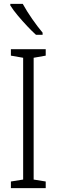

<svg xmlns="http://www.w3.org/2000/svg" viewBox="-20 -967 291 987"><path d="M215 0H36V-34L99 -44V-670L36 -681V-714H215V-681L153 -670V-44L215 -34ZM97 -947Q118 -909 145.5 -869.5Q173 -830 199 -799V-788H165Q145 -806 120 -832.5Q95 -859 71.5 -887Q48 -915 33 -939V-947Z"/></svg>

Font: Noto Sans Malayalam ExtraCondensed Light
Style: Regular
Weight: 300
Width: 2
Designer: Jelle Bosma - Monotype Design Team
Foundry: Monotype Imaging Inc.
Version: Version 2.104; ttfautohint (v1.8.4.7-5d5b)